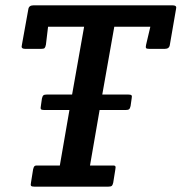

<svg xmlns="http://www.w3.org/2000/svg" viewBox="-20 -699 680 719"><path d="M626 -679Q640 -679 640 -671Q640 -668 639 -664L616 -531Q614 -516 597 -516H539Q529 -516 527 -519Q525 -522 527 -531L543 -599H408L363 -345H460Q470 -345 472.5 -342Q475 -339 473 -330L469 -302Q467 -293 463.5 -290Q460 -287 450 -287H353L317 -79H399Q409 -80 411.5 -77Q414 -74 412 -65L404 -15Q402 -6 398.5 -3Q395 0 385 0H109Q99 0 96.5 -3Q94 -6 96 -15L104 -65Q106 -74 109.5 -77Q113 -80 123 -79H204L240 -287H146Q136 -287 133.5 -290Q131 -293 133 -302L137 -330Q139 -339 142.5 -342Q146 -345 156 -345H250L295 -599H160L152 -532Q150 -522 147 -519Q144 -516 134 -516H75Q61 -516 61 -524Q61 -527 62 -531L86 -664Q88 -679 105 -679Z"/></svg>

Font: Crete Round
Style: Italic
Weight: 400
Designer: Veronika Burian
Foundry: TypeTogether
Version: Version 1.001; ttfautohint (v1.6)